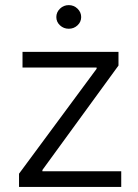

<svg xmlns="http://www.w3.org/2000/svg" viewBox="-20 -734 541 754"><path d="M54.7 -51.8 359.4 -463.9V-468.8H68.4V-530.3H445.3V-476.6L146.5 -66.4V-61.5H456.1V0H54.7ZM201.2 -667Q201.2 -686 215.6 -700Q230 -713.9 250 -713.9Q270 -713.9 284.4 -700Q298.8 -686 298.8 -667Q298.8 -647.9 284.4 -634.5Q270 -621.1 250 -621.1Q230 -621.1 215.6 -634.5Q201.2 -647.9 201.2 -667Z"/></svg>

Font: Pretendard GOV Light
Style: Regular
Weight: 300
Designer: Base glyphs from Inter by Rasmus Andersson; Hangeul glyphs from Noto Sans CJK(Source Han Sans) by Jang Soo-young and Kan
Foundry: Kil Hyung-jin
Version: Version 1.309